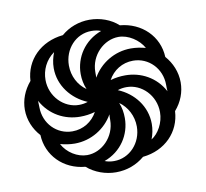

<svg xmlns="http://www.w3.org/2000/svg" viewBox="-81 -812 974 910"><g transform="rotate(-10 406.5 -357.0)"><path d="M406 10C459 10 506 -8 544 -40C652 -51 726 -128 731 -227C764 -265 781 -310 781 -357C781 -407 761 -453 730 -488C726 -588 648 -664 544 -673C508 -706 457 -724 406 -724C355 -724 307 -706 270 -674C162 -663 86 -587 81 -487C48 -448 31 -403 31 -357C31 -307 51 -261 83 -226C87 -128 162 -50 267 -41C305 -8 356 10 406 10ZM336 -403C297 -430 273 -476 273 -527C273 -606 331 -670 406 -670C422 -670 437 -668 452 -662C369 -632 321 -557 321 -478C321 -452 326 -427 336 -403ZM391 -448V-475C391 -556 457 -620 528 -620C574 -620 624 -588 647 -546C624 -552 600 -556 576 -556C497 -556 427 -512 391 -448ZM288 -335C216 -335 152 -399 152 -479C152 -526 173 -572 215 -602C206 -579 200 -554 200 -527C200 -443 256 -373 331 -342C317 -337 302 -335 288 -335ZM712 -326C674 -398 602 -435 528 -435C504 -435 480 -432 456 -425C480 -469 524 -497 576 -497C651 -497 711 -436 711 -357C711 -348 711 -337 712 -326ZM236 -217C161 -217 101 -278 101 -357C101 -366 100 -377 100 -388C139 -316 210 -279 284 -279C308 -279 332 -282 356 -289C332 -245 288 -217 236 -217ZM598 -114C607 -137 612 -162 612 -187C612 -271 557 -341 481 -372C495 -377 510 -379 524 -379C597 -379 660 -315 660 -235C660 -183 632 -135 598 -114ZM406 -44C391 -44 377 -46 361 -52C444 -82 491 -157 491 -236C491 -262 487 -287 477 -311C515 -284 540 -238 540 -187C540 -108 481 -44 406 -44ZM285 -94C239 -94 190 -124 167 -168C189 -162 213 -158 237 -158C316 -158 386 -202 422 -266C421 -257 421 -248 421 -239C421 -158 356 -94 285 -94Z"/></g></svg>

Font: Noto Sans Armenian SemiCondensed Black
Style: Regular
Weight: 900
Width: 4
Designer: Monotype Design Team
Foundry: Monotype Imaging Inc.
Version: Version 2.008